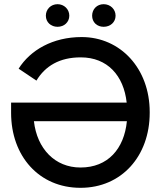

<svg xmlns="http://www.w3.org/2000/svg" viewBox="-20 -887 778 917"><path d="M255 -759C286 -759 311 -781 311 -812C311 -843 286 -867 255 -867C223 -867 199 -843 199 -812C199 -781 223 -759 255 -759ZM475 -759C507 -759 532 -781 532 -812C532 -843 507 -867 475 -867C443 -867 420 -843 420 -812C420 -781 443 -759 475 -759ZM33 -397V-348C33 -141 167 10 364 10H365C561 10 695 -142 695 -348V-352C695 -560 555 -710 370 -710C232 -710 125 -648 69 -559L154 -502C196 -572 265 -613 365 -613H366C493 -613 571 -526 585 -397ZM586 -308C573 -176 495 -87 365 -87H364C243 -87 157 -176 142 -308Z"/></svg>

Font: Fixel Display Medium
Style: Regular
Weight: 500
Designer: AlfaBravo + MacPaw
Foundry: Kyrylo Tkachov, Marchela Mozhyna, Serhii Makarenko, Maria Weinstein, Zakhar Kryvoshyya
Version: Version 1.211